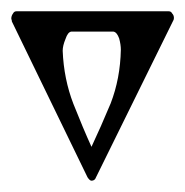

<svg xmlns="http://www.w3.org/2000/svg" viewBox="-20 280 328 340"><path d="M9 300Q5 300 3 304Q0 308 0 313L1 317Q1 318 1 318L135 594Q139 600 142 600Q148 600 150 594L286 318Q288 315 288 312Q288 307 285 304Q283 300 279 300ZM181 336Q187 337 191 348Q194 359 194 368Q193 419 176 463Q158 506 142 540Q127 507 110 464Q93 420 91 370Q91 361 96 349Q100 337 106 336Z"/></svg>

Font: Bravura Text
Style: Regular
Weight: 400
Designer: Daniel Spreadbury et al.
Foundry: Steinberg Media Technologies GmbH
Version: Version 1.393